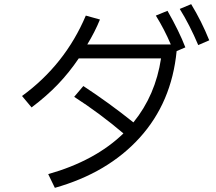

<svg xmlns="http://www.w3.org/2000/svg" viewBox="-20 -867 1040 924"><path d="M900 -847Q950 -765 987 -673L934 -650Q893 -747 845 -824ZM786 -815Q842 -717 872 -639L830 -621Q806 -374 652.5 -204.5Q499 -35 244 37L212 -29Q438 -93 574 -225Q461 -321 337 -401L381 -453Q506 -371 622 -278Q728 -408 755 -586H359Q313 -518 259 -461.5Q205 -405 132 -350L86 -405Q293 -556 393 -792L461 -773Q437 -714 400 -653H802Q771 -726 730 -792Z"/></svg>

Font: IBM Plex Sans JP
Style: Regular
Weight: 400
Designer: Mike Abbink; Paul van der Laan; Pieter van Rosmalen; Wujin Sim; Yejin Wi; Jinhee Kim; Boomi Park; Yona Kim; Kichan Ma
Foundry: Sandoll Inc.
Version: Version 1.001